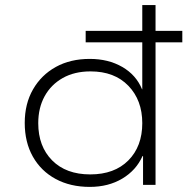

<svg xmlns="http://www.w3.org/2000/svg" viewBox="-20 -725 754 753"><path d="M332 8Q256 8 198.5 -23Q141 -54 109 -110.5Q77 -167 77 -243Q77 -318 109.5 -374.5Q142 -431 199 -462.5Q256 -494 332 -494Q405 -494 459.5 -462.5Q514 -431 537 -375H538V-559H316V-604H538V-705H590V-604H695V-559H590V0H541V-113H539Q514 -57 459.5 -24.5Q405 8 332 8ZM334 -41Q429 -41 483.5 -96Q538 -151 538 -242Q538 -332 483.5 -388.5Q429 -445 335 -445Q272 -445 226 -419Q180 -393 155 -347.5Q130 -302 130 -242Q130 -151 184.5 -96Q239 -41 334 -41Z"/></svg>

Font: Nunito Sans 7pt SemiExpanded ExtraLight
Style: Regular
Weight: 250
Width: 6
Designer: Vernon Adams
Foundry: Vernon Adams
Version: Version 3.101;gftools[0.9.27]